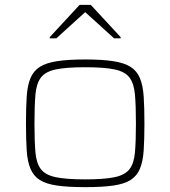

<svg xmlns="http://www.w3.org/2000/svg" viewBox="-20 -763 702 791"><path d="M331 8Q261 8 215.5 1.5Q170 -5 144 -21.5Q118 -38 105.5 -68Q93 -98 90 -143.5Q87 -189 87 -254Q87 -319 90 -365Q93 -411 105.5 -441Q118 -471 144 -487.5Q170 -504 215.5 -511Q261 -518 331 -518Q401 -518 446.5 -511Q492 -504 518 -487.5Q544 -471 556.5 -441Q569 -411 572 -365Q575 -319 575 -254Q575 -189 572 -143.5Q569 -98 556.5 -68Q544 -38 518 -21.5Q492 -5 446.5 1.5Q401 8 331 8ZM331 -24Q409 -24 452 -33Q495 -42 513.5 -66Q532 -90 536 -135.5Q540 -181 540 -254Q540 -327 536 -373Q532 -419 513.5 -443.5Q495 -468 452 -477Q409 -486 331 -486Q253 -486 210 -477Q167 -468 148.5 -443.5Q130 -419 126 -373Q122 -327 122 -254Q122 -181 126 -135.5Q130 -90 148.5 -66Q167 -42 210 -33Q253 -24 331 -24ZM185 -605V-610L308 -743H354L477 -610V-605H450L331 -713L212 -605Z"/></svg>

Font: Saira Expanded Thin
Style: Regular
Weight: 250
Width: 7
Designer: Hector Gatti with collaboration of the Omnibus-Type team
Foundry: Omnibus-Type
Version: Version 1.101